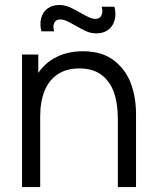

<svg xmlns="http://www.w3.org/2000/svg" viewBox="-20 -762 634 782"><path d="M303.3 -483.3Q251.7 -483.3 216.1 -460.2Q180.5 -437.2 162.1 -393.2Q143.7 -349.3 143.7 -288L91.7 -299.7Q91.7 -380.7 120.2 -437.9Q148.7 -495.2 199.6 -524.2Q250.5 -553.3 317.7 -553.3Q394.7 -553.3 443.1 -516.5Q491.5 -479.7 512.8 -422.8Q534 -366 534 -297V0H460V-275.7Q460 -340 444.2 -385.3Q428.3 -430.7 393.4 -457Q358.5 -483.3 303.3 -483.3ZM69.7 -540H136V-407H143.7V0H69.7ZM286.2 -658.3Q264.7 -670.8 251.1 -676.8Q237.5 -682.7 225.3 -682.7Q213 -682.7 206 -675.6Q199 -668.5 197.9 -657.3Q196.8 -646.2 200.7 -634.3H148.7Q141.2 -664 147.8 -688.5Q154.3 -713 173.7 -727.3Q193 -741.7 221.7 -741.7Q242.3 -741.7 261.9 -733.4Q281.5 -725.2 308.8 -709.3Q330.7 -696.8 343.9 -690.9Q357.2 -685 369.3 -685Q386.3 -685 393.2 -699.6Q400.2 -714.2 394 -734.7H446Q453.5 -705.3 446.9 -680.3Q440.3 -655.3 421 -640.7Q401.7 -626 372.3 -626Q352 -626 332.4 -634.2Q312.8 -642.5 286.2 -658.3Z"/></svg>

Font: Tap Sans
Style: Regular
Weight: 400
Designer: Tap Payments
Foundry: Tap Payments
Version: Version 1.001;Glyphs 3.1.2 (3151)